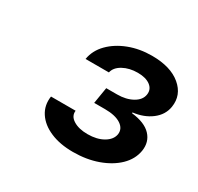

<svg xmlns="http://www.w3.org/2000/svg" viewBox="-99 -954 659 640"><g transform="rotate(30 230.5 -634.0)"><path d="M248.5 -429.2Q198.2 -429.2 161.4 -445.1Q124.5 -460.9 106.2 -489Q87.9 -517.1 93.3 -552.7H188Q185.1 -531.2 206.1 -518.1Q227.1 -504.9 261.2 -504.9Q296.9 -504.9 321.3 -519Q345.7 -533.2 349.6 -555.2Q353 -578.1 331.5 -592.3Q310.1 -606.4 270 -606.4H228.5L238.8 -668.9H280.3Q314.9 -668.9 339.4 -682.6Q363.8 -696.3 367.2 -718.3Q370.6 -739.7 353.3 -752.9Q335.9 -766.1 304.7 -766.1Q272.5 -766.1 248.5 -752.9Q224.6 -739.7 220.2 -718.8H130.4Q136.2 -753.9 162.8 -781Q189.5 -808.1 229.7 -823.5Q270 -838.9 317.4 -838.9Q389.2 -838.9 428.2 -806.2Q467.3 -773.4 459.5 -724.6Q454.1 -691.4 425.3 -669.4Q396.5 -647.5 355 -642.6V-639.6Q406.2 -633.8 429.4 -609.1Q452.6 -584.5 446.8 -547.9Q440.9 -513.2 413.6 -486.6Q386.2 -460 343.5 -444.6Q300.8 -429.2 248.5 -429.2Z"/></g></svg>

Font: Inter 18pt Medium
Style: Italic
Weight: 500
Italic angle: -9.3988°
Designer: Rasmus Andersson
Foundry: rsms
Version: Version 4.001;git-66647c0bb